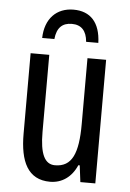

<svg xmlns="http://www.w3.org/2000/svg" viewBox="-54 -781 563 831"><g transform="rotate(5 228.0 -365.5)"><path d="M232 -741C158 -741 109 -691 107 -607H160C165 -657 189 -679 230 -679C271 -679 294 -655 298 -607H351C348 -696 305 -741 232 -741ZM391 -537H310V-251C310 -123 284 -63 210 -63C165 -63 144 -107 144 -202V-537H63V-187C63 -67 98 10 195 10C246 10 288 -19 311 -72H317L326 0H391Z"/></g></svg>

Font: Noto Sans UI Condensed
Style: Regular
Weight: 400
Width: 3
Designer: Monotype Design Team
Foundry: Monotype Imaging Inc.
Version: Version 1.901